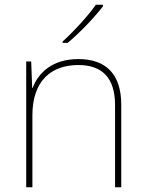

<svg xmlns="http://www.w3.org/2000/svg" viewBox="-20 -786 613 806"><path d="M412 -759V-766H382C353 -723 288 -652 243 -612V-606H264C317 -650 377 -714 412 -759ZM309 -538C197 -538 140 -478 117 -417H115L111 -528H90V0H116V-302C116 -446 194 -513 309 -513C406 -513 463 -462 463 -345V0H489V-346C489 -477 423 -538 309 -538Z"/></svg>

Font: Noto Sans Meetei Mayek Thin
Style: Regular
Weight: 100
Designer: Monotype Design Team and Neelakash Kshetrimayum
Foundry: Monotype Imaging Inc.
Version: Version 2.002